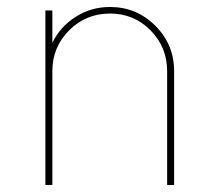

<svg xmlns="http://www.w3.org/2000/svg" viewBox="-20 -530 619 550"><path d="M295 -510Q371.2 -510 425 -456.2Q478.8 -402.5 478.8 -326.2V0H458.8V-326.2Q458.8 -395 411.2 -443.1Q363.8 -491.2 295 -491.2Q226.2 -491.2 178.1 -443.1Q130 -395 130 -326.2V0H110V-500H130V-407.5Q152.5 -453.8 196.9 -481.9Q241.2 -510 295 -510Z"/></svg>

Font: Now Thin
Style: Regular
Weight: 250
Designer: Alfredo Marco Pradil
Foundry: Alfredo Marco Pradil
Version: Version 1.002;PS 001.002;hotconv 1.0.88;makeotf.lib2.5.64775